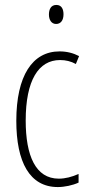

<svg xmlns="http://www.w3.org/2000/svg" viewBox="-20 -747 360 777"><path d="M208 -727C186 -727 178 -709 178 -688C178 -667 188 -650 207 -650C226 -650 237 -665 237 -689C237 -709 230 -727 208 -727ZM214 10C241 10 274 3 298 -8V-43C271 -31 244 -24 218 -24C124 -24 84 -117 84 -259C84 -422 136 -504 223 -504C246 -504 267 -499 287 -488L300 -520C277 -532 251 -539 221 -539C111 -539 46 -440 46 -258C46 -91 100 10 214 10Z"/></svg>

Font: Noto Sans Ethiopic ExtraCondensed ExtraLight
Style: Regular
Weight: 200
Width: 2
Designer: Monotype Design Team
Foundry: Monotype Imaging Inc.
Version: Version 2.102